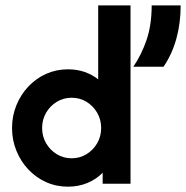

<svg xmlns="http://www.w3.org/2000/svg" viewBox="-20 -687 696 718"><path d="M234 11.1Q190.5 11.1 152.5 -5.9Q114.6 -22.9 86.1 -53.1Q57.6 -83.3 41.3 -123.3Q25 -163.2 25 -208.3Q25 -253.5 41.3 -293.4Q57.6 -333.3 86.1 -363.5Q114.6 -393.8 152.5 -410.8Q190.5 -427.8 234 -427.8Q267.4 -427.8 295.8 -418.1Q324.3 -408.3 347.2 -390.3V-666.7H468.1V0H363.9V-41Q340.3 -16.7 306.9 -2.8Q273.6 11.1 234 11.1ZM247.8 -95.1Q278.5 -95.1 303.6 -110.5Q328.7 -125.9 343.5 -151.5Q358.3 -177.1 358.3 -208.3Q358.3 -239.6 343.5 -265.2Q328.7 -290.8 303.7 -306.2Q278.7 -321.5 248 -321.5Q217.4 -321.5 192.3 -306.2Q167.2 -290.8 152.3 -265.2Q137.5 -239.6 137.5 -208.3Q137.5 -177.1 152.3 -151.5Q167.1 -125.9 192.1 -110.5Q217.1 -95.1 247.8 -95.1ZM478.5 -437.5Q508.3 -480.6 527.8 -536.8Q547.2 -593.1 547.2 -666.7H655.6Q655.6 -601.4 639.9 -543.8Q624.3 -486.1 591.7 -437.5Z"/></svg>

Font: Afacad Flux
Style: Regular
Weight: 400
Designer: Kristian Moeller
Foundry: Dicotype
Version: Version 1.100